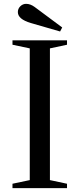

<svg xmlns="http://www.w3.org/2000/svg" viewBox="-20 -980 414 1000"><path d="M135 -42V-728L45 -747V-770H329V-747L240 -728V-42L329 -23V0H45V-23ZM304 -837 293 -816 141 -860Q73 -880 73 -917Q73 -935 86 -947.5Q99 -960 116 -960Q138 -960 160 -944Z"/></svg>

Font: Libre Caslon Text
Style: Regular
Weight: 400
Designer: Pablo Impallari, Rodrigo Fuenzalida
Foundry: Pablo Impallari, Rodrigo Fuenzalida
Version: Version 1.002